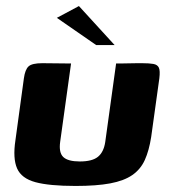

<svg xmlns="http://www.w3.org/2000/svg" viewBox="-20 -609 564 635"><path d="M215 -399 179 -140Q174 -104 189.5 -89.5Q205 -75 244 -75Q285 -75 304 -90.5Q323 -106 328 -139L364 -399Q365 -399 377 -399Q389 -399 405 -399.5Q421 -400 434 -400Q447 -400 450 -400Q474 -400 487.5 -397.5Q501 -395 505.5 -385Q510 -375 507 -350L480 -156Q473 -111 459 -80Q445 -49 417.5 -30Q390 -11 344.5 -2.5Q299 6 230 6Q143 6 97 -6.5Q51 -19 36.5 -52Q22 -85 31 -145L59 -350Q63 -379 74.5 -389.5Q86 -400 120 -400Q144 -400 167.5 -399.5Q191 -399 215 -399ZM298 -460 168 -550 241 -589 359 -460Z"/></svg>

Font: Genos Thin
Style: Bold Italic
Weight: 700
Italic angle: -8°
Version: Version 1.010